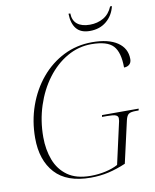

<svg xmlns="http://www.w3.org/2000/svg" viewBox="-97 -975 855 1058"><g transform="rotate(-10 330.0 -445.5)"><path d="M325 10Q191 10 125.5 -62Q60 -134 60 -258Q60 -353 90 -437.5Q120 -522 174 -586.5Q228 -651 301 -687.5Q374 -724 460 -724Q552 -724 602 -690Q652 -656 652 -596Q652 -577 640.5 -566.5Q629 -556 610 -556Q610 -641 576.5 -677.5Q543 -714 454 -714Q382 -714 318.5 -677.5Q255 -641 207 -577Q159 -513 132 -430Q105 -347 105 -255Q105 -185 127 -127Q149 -69 197.5 -34.5Q246 0 326 0Q369 0 409.5 -9Q450 -18 479 -34L532 -271Q533 -277 533 -286Q533 -298 520 -303.5Q507 -309 472 -309H443L445 -319H650L648 -309H633Q604 -309 592.5 -301Q581 -293 575 -267L522 -33Q473 -12 425.5 -1Q378 10 325 10ZM460 -787Q410 -787 385.5 -816.5Q361 -846 360 -901H370Q371 -861 396 -841Q421 -821 466 -821Q509 -821 542.5 -840.5Q576 -860 593 -901H603Q591 -850 553.5 -818.5Q516 -787 460 -787Z"/></g></svg>

Font: Noto Serif Display ExtraLight
Style: Italic
Weight: 200
Italic angle: -12°
Designer: Monotype Design Team
Foundry: Monotype Imaging Inc.
Version: Version 2.009